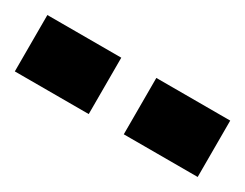

<svg xmlns="http://www.w3.org/2000/svg" viewBox="-31 -819 448 351"><g transform="rotate(30 193.0 -643.5)"><path d="M0 -584V-703H156V-584ZM230 -584V-703H386V-584Z"/></g></svg>

Font: Saira SemiExpanded ExtraBold
Style: Regular
Weight: 800
Width: 6
Designer: Hector Gatti with collaboration of the Omnibus-Type team
Foundry: Omnibus-Type
Version: Version 1.101